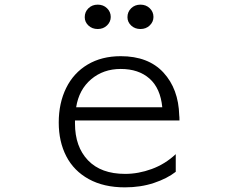

<svg xmlns="http://www.w3.org/2000/svg" viewBox="-20 -758 1040 827"><path d="M585 -633Q561 -633 545 -648Q529 -663 529 -684Q529 -707 545 -722.5Q561 -738 585 -738Q609 -738 625 -722.5Q641 -707 641 -685Q641 -664 625 -648.5Q609 -633 585 -633ZM401 -633Q377 -633 361 -648Q345 -663 345 -684Q345 -707 361 -722.5Q377 -738 401 -738Q425 -738 441 -722.5Q457 -707 457 -685Q457 -664 441 -648.5Q425 -633 401 -633ZM518 49Q427 49 362.5 13.5Q298 -22 265.5 -85Q233 -148 233 -230Q233 -314 265 -379Q297 -444 357.5 -480Q418 -516 500 -516Q619 -516 684 -445.5Q749 -375 752 -261Q753 -256 753 -239H303V-226Q303 -126 359 -67.5Q415 -9 519 -9Q576 -9 633.5 -30Q691 -51 737 -94V-18Q700 11 643 30Q586 49 518 49ZM500 -461Q425 -461 372.5 -416.5Q320 -372 308 -296H679Q671 -378 624 -419.5Q577 -461 500 -461Z"/></svg>

Font: LINE Seed JP_TTF Regular
Style: Regular
Weight: 400
Designer: LINE & Fontrix & Fontworks
Version: Version 1.002